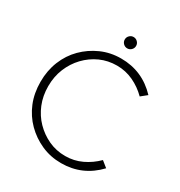

<svg xmlns="http://www.w3.org/2000/svg" viewBox="-199 -996 1075 1145"><g transform="rotate(30 338.5 -424.0)"><path d="M388 10Q315 10 252 -18Q189 -46 141 -94Q93 -142 66.5 -206.5Q40 -271 40 -350Q40 -427 66.5 -492.5Q93 -558 141 -606Q189 -654 252 -682Q315 -710 388 -710Q535 -710 637 -602L596 -569Q554 -611 501 -636Q448 -661 388 -661Q326 -661 273 -637Q220 -613 179 -570Q139 -528 116 -472Q93 -416 93 -350Q93 -283 116 -227Q139 -171 179 -130Q220 -88 273 -63.5Q326 -39 388 -39Q448 -39 501 -64Q554 -89 596 -131L637 -98Q535 10 388 10ZM388 -780Q372 -780 360.5 -791.5Q349 -803 349 -819Q349 -835 360.5 -846.5Q372 -858 388 -858Q404 -858 415.5 -846.5Q427 -835 427 -819Q427 -803 415.5 -791.5Q404 -780 388 -780Z"/></g></svg>

Font: Kulim Park ExtraLight
Style: Regular
Weight: 275
Designer: Noponies / Dale Sattler
Foundry: Noponies
Version: Version 1.000; ttfautohint (v1.8.3)